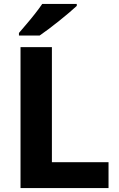

<svg xmlns="http://www.w3.org/2000/svg" viewBox="-20 -953 603 973"><path d="M84 0V-714H243V-131H530V0ZM369 -923Q354 -909 330.5 -889Q307 -869 279.5 -847Q252 -825 226 -805.5Q200 -786 181 -773H76V-786Q92 -805 114 -830.5Q136 -856 157.5 -883.5Q179 -911 194 -933H369Z"/></svg>

Font: Noto Sans Oriya
Style: Bold
Weight: 700
Designer: Amélie Bonet and Sol Matas
Foundry: Google LLC
Version: Version 2.006; ttfautohint (v1.8.4.7-5d5b)